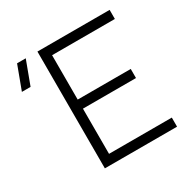

<svg xmlns="http://www.w3.org/2000/svg" viewBox="-161 -873 1016 1025"><g transform="rotate(-30 347.0 -360.0)"><path d="M644 0V-56H257V-334.5H584V-390.5H257V-664H644V-720H199V0ZM127 -720H73.5L19.5 -575H73Z"/></g></svg>

Font: Vela Sans Light
Style: Regular
Weight: 300
Designer: Principal design: Mikhail Sharanda - project Manrope.
Design modification: Ravid Balaliev
Foundry: Mikhail Sharanda
Version: Version 1.001